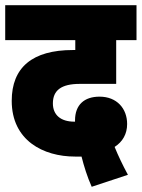

<svg xmlns="http://www.w3.org/2000/svg" viewBox="-20 -642 544 737"><path d="M332 75 471 29C450 -10 433 -46 420 -78C451 -98 468 -128 468 -166C468 -225 429 -271 362 -271C304 -271 268 -240 268 -180V-175C267 -175 266 -175 265 -175C213 -175 183 -201 183 -245C183 -295 215 -320 286 -320H426V-488H504V-622H0V-488H269V-450H260C104 -450 25 -383 25 -255C25 -103 146 -41 268 -41C277 -41 285 -41 293 -41C302 -5 315 37 332 75Z"/></svg>

Font: Noto Sans Devanagari Condensed Black
Style: Regular
Weight: 900
Width: 3
Designer: Jelle Bosma - Monotype Design Team
Foundry: Monotype Imaging Inc.
Version: Version 2.004